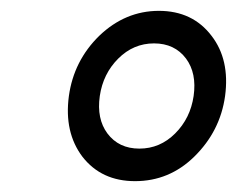

<svg xmlns="http://www.w3.org/2000/svg" viewBox="-20 -727 437 354"><path d="M273 -707Q211 -707 163 -661Q116 -615 107 -550Q98 -483 132 -438Q167 -393 229 -393Q292 -393 338 -438Q386 -485 395 -550Q404 -617 370 -661Q335 -707 273 -707ZM264 -647Q302 -647 323 -619Q343 -592 337 -550Q331 -509 303 -481Q275 -453 237 -453Q199 -453 178 -481Q158 -508 164 -550Q170 -591 198 -619Q226 -647 264 -647Z"/></svg>

Font: Unageo
Style: Light-Italic
Weight: 300
Designer: Richard Sepsi
Foundry: Richard Sepsi
Version: Version 2.000